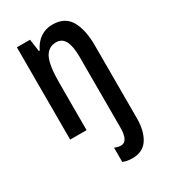

<svg xmlns="http://www.w3.org/2000/svg" viewBox="-193 -642 856 973"><g transform="rotate(-30 234.5 -155.0)"><path d="M288 240Q259 240 234 230V147Q254 155 271 155Q313 155 313 74V-341Q313 -463 247 -463Q201 -463 179.5 -421.5Q158 -380 158 -274V0H62V-540H139L149 -468H154Q172 -507 203 -528.5Q234 -550 274 -550Q347 -550 378 -496.5Q409 -443 409 -352V75Q409 149 380 194.5Q351 240 288 240Z"/></g></svg>

Font: Noto Sans ExtraCondensed Medium
Style: Regular
Weight: 500
Width: 2
Designer: Monotype Design Team
Foundry: Monotype Imaging Inc.
Version: Version 2.013; ttfautohint (v1.8.4.7-5d5b)